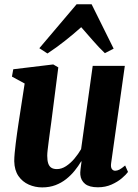

<svg xmlns="http://www.w3.org/2000/svg" viewBox="-20 -844 630 876"><path d="M172.5 11Q140 11 111.2 -1.8Q82.5 -14.5 64.2 -40.8Q46 -67 45 -108.5Q45 -125 47 -146Q49 -167 51.8 -190.2Q54.5 -213.5 58 -237Q61.5 -260.5 64.5 -281.5L92.5 -463L34.5 -494.5L40.5 -528L223 -550L246 -536.5L214 -287Q211 -266 208 -243.2Q205 -220.5 202.2 -199.2Q199.5 -178 197.5 -161Q195.5 -144 195.5 -133.5Q195.5 -112 200 -98.5Q204.5 -85 214.2 -78.8Q224 -72.5 239.5 -72.5Q261 -72.5 281.5 -86Q302 -99.5 319.5 -120.2Q337 -141 350 -163.5L403 -543.5H549.5L487 -99.5Q484.5 -81.5 490.2 -73.2Q496 -65 505.5 -65Q514.5 -65 524.8 -70.2Q535 -75.5 551 -89L564 -59.5Q555.5 -47.5 536.2 -31Q517 -14.5 489 -2Q461 10.5 426.5 10.5Q387.5 10.5 368.2 -5Q349 -20.5 346.5 -46.5Q346 -50.5 346.2 -57.2Q346.5 -64 347.5 -72.5Q348.5 -81 349.8 -90.2Q351 -99.5 352 -107L350.5 -108Q337.5 -86 320.5 -65Q303.5 -44 281.8 -26.8Q260 -9.5 232.8 0.8Q205.5 11 172.5 11ZM196.5 -600 159.5 -624 329.5 -824.5H398L498.5 -622L458.5 -601.5Q431 -627.5 404 -658.8Q377 -690 350.5 -720Q316 -689 276.5 -657.8Q237 -626.5 196.5 -600Z"/></svg>

Font: Merriweather 60pt ExtraBold
Style: Italic
Weight: 800
Italic angle: -7.8°
Version: Version 2.101